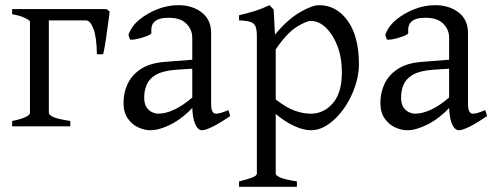

<svg xmlns="http://www.w3.org/2000/svg" viewBox="-20 -489 1912 743"><path d="M355 -279Q354 -346 341.5 -378Q329 -410 313 -410H147L159 -454H392L404 -445Q404 -437 400.5 -414Q397 -391 393.5 -363.5Q390 -336 386 -313Q382 -290 379 -279ZM27 0V-21Q55 -26 75.5 -34.5Q96 -43 96 -53V-406Q96 -410 76.5 -419.5Q57 -429 27 -434V-454H227V-438Q200 -436 184.5 -433Q169 -430 169 -425V-53Q169 -44 186.5 -36Q204 -28 252 -21V0Z M724 -80V-343Q724 -376 699.5 -399Q675 -422 627 -420Q596 -420 579.5 -406.5Q563 -393 566 -363Q567 -357 549.5 -350Q532 -343 512 -338.5Q492 -334 483 -336L477 -354Q489 -388 519.5 -413Q550 -438 589.5 -453.5Q629 -469 670 -469Q724 -469 760.5 -441Q797 -413 797 -362V-87Q797 -49 816 -49Q823 -49 834 -52Q845 -55 864 -63L871 -40Q830 -12 802.5 1.5Q775 15 762 15Q745 15 734.5 -11Q724 -37 724 -80ZM458 -91Q458 -130 474 -164.5Q490 -199 526 -222.5Q562 -246 623 -250L777 -262L782 -227L660 -219Q610 -215 584 -200Q558 -185 548 -162Q538 -139 538 -112Q538 -86 548 -72.5Q558 -59 570.5 -54Q583 -49 591 -49Q621 -49 655 -65Q689 -81 728 -115L732 -79Q686 -30 641 -7.5Q596 15 562 15Q539 15 515 4Q491 -7 474.5 -30.5Q458 -54 458 -91Z M1047 -48V183Q1047 190 1065 198Q1083 206 1129 213V234H905V213Q938 205 956 198Q974 191 974 183V-348Q974 -372 969.5 -385Q965 -398 951 -403.5Q937 -409 905 -410V-430Q939 -438 966.5 -446.5Q994 -455 1023 -469L1039 -452L1044 -355Q1093 -414 1140.5 -441.5Q1188 -469 1215 -469Q1282 -469 1325.5 -408.5Q1369 -348 1369 -240Q1369 -198 1353.5 -153Q1338 -108 1311.5 -70Q1285 -32 1251.5 -8.5Q1218 15 1183 15Q1154 15 1117.5 -2Q1081 -19 1047 -48ZM1047 -298V-104Q1090 -71 1122.5 -60Q1155 -49 1182 -49Q1233 -49 1268 -89.5Q1303 -130 1303 -208Q1303 -266 1286 -310.5Q1269 -355 1241.5 -381.5Q1214 -408 1183 -408Q1165 -408 1127.5 -384.5Q1090 -361 1047 -298Z M1718 -80V-343Q1718 -376 1693.5 -399Q1669 -422 1621 -420Q1590 -420 1573.5 -406.5Q1557 -393 1560 -363Q1561 -357 1543.5 -350Q1526 -343 1506 -338.5Q1486 -334 1477 -336L1471 -354Q1483 -388 1513.5 -413Q1544 -438 1583.5 -453.5Q1623 -469 1664 -469Q1718 -469 1754.5 -441Q1791 -413 1791 -362V-87Q1791 -49 1810 -49Q1817 -49 1828 -52Q1839 -55 1858 -63L1865 -40Q1824 -12 1796.5 1.5Q1769 15 1756 15Q1739 15 1728.5 -11Q1718 -37 1718 -80ZM1452 -91Q1452 -130 1468 -164.5Q1484 -199 1520 -222.5Q1556 -246 1617 -250L1771 -262L1776 -227L1654 -219Q1604 -215 1578 -200Q1552 -185 1542 -162Q1532 -139 1532 -112Q1532 -86 1542 -72.5Q1552 -59 1564.5 -54Q1577 -49 1585 -49Q1615 -49 1649 -65Q1683 -81 1722 -115L1726 -79Q1680 -30 1635 -7.5Q1590 15 1556 15Q1533 15 1509 4Q1485 -7 1468.5 -30.5Q1452 -54 1452 -91Z"/></svg>

Font: ChillKai
Style: Regular
Weight: 400
Designer: ChillType
Foundry: 寒蝉字型
Version: Version 2.000